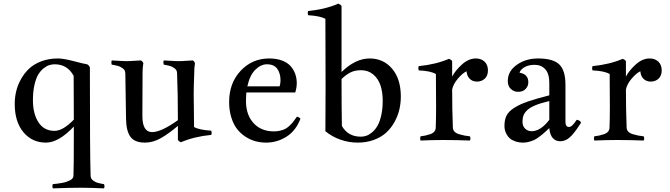

<svg xmlns="http://www.w3.org/2000/svg" viewBox="-20 -762 3646 1045"><path d="M473.1 192.9Q473.1 201.7 476.3 208.5Q479.5 215.3 486.6 220.2Q493.7 225.1 499.3 228.3Q504.9 231.4 515.9 234.1Q526.9 236.8 531 237.5Q535.2 238.3 545.9 240.2Q548.8 246.1 548.8 252Q548.8 257.8 545.9 263.2Q470.7 259.8 420.9 259.8Q357.4 259.8 267.1 263.2Q265.1 254.4 265.1 252Q265.1 250 267.1 240.2Q282.7 238.8 290.5 237.8Q298.3 236.8 314.5 234.1Q330.6 231.4 339.6 228.3Q348.6 225.1 359.4 220.2Q370.1 215.3 375 208.5Q379.9 201.7 379.9 192.9Q381.8 145 381.8 -22.9V-73.2Q299.3 14.2 230 14.2Q154.8 14.2 107.4 -42.5Q60.1 -99.1 60.1 -196.8Q60.1 -230.5 67.9 -264.2Q75.7 -297.9 93.8 -330.6Q111.8 -363.3 138.2 -388.2Q164.6 -413.1 205.1 -428.5Q245.6 -443.8 294.9 -443.8Q325.7 -443.8 381.1 -429.2Q436.5 -414.6 454.1 -412.1Q464.8 -406.7 469.2 -395Q469.2 84 473.1 192.9ZM276.9 -49.8Q322.8 -49.8 381.8 -110.8Q380.9 -207 380.9 -349.1Q346.7 -412.1 277.8 -412.1Q263.2 -412.1 248.5 -407.7Q233.9 -403.3 217.3 -390.1Q200.7 -377 188.2 -356.4Q175.8 -335.9 167.5 -299.6Q159.2 -263.2 159.2 -215.8Q159.2 -143.6 189.2 -96.7Q219.2 -49.8 276.9 -49.8Z M587.9 -433.1Q605.5 -432.1 623 -431.2Q640.6 -430.2 650.9 -429.7Q661.1 -429.2 669.9 -429.2Q677.2 -429.2 687 -429.7Q696.8 -430.2 713.6 -431.2Q730.5 -432.1 746.1 -433.1Q754.9 -430.2 760.3 -418Q759.8 -414.1 758.5 -406.5Q757.3 -398.9 756.6 -388.4Q755.9 -377.9 755.9 -362.8L754.9 -130.9Q754.9 -43 808.1 -43Q857.4 -43 948.2 -107.9Q948.2 -253.4 943.8 -362.8Q943.8 -371.6 940.4 -378.4Q937 -385.3 929.9 -390.1Q922.9 -395 917.2 -398.2Q911.6 -401.4 900.9 -404.1Q890.1 -406.7 885.7 -407.5Q881.3 -408.2 871.1 -410.2Q869.1 -418 869.1 -421.9Q869.1 -425.3 871.1 -433.1Q888.2 -432.1 906 -431.2Q923.8 -430.2 934.1 -429.7Q944.3 -429.2 953.1 -429.2Q960.4 -429.2 970.2 -429.7Q980 -430.2 996.8 -431.2Q1013.7 -432.1 1029.3 -433.1Q1031.7 -431.6 1033.4 -430.4Q1035.2 -429.2 1036.4 -427.5Q1037.6 -425.8 1038.1 -425Q1038.6 -424.3 1039.6 -421.6Q1040.5 -418.9 1041 -418Q1037.1 -391.6 1037.1 -362.8Q1034.2 -291 1034.2 -246.1Q1034.2 -222.7 1035.2 -167.5Q1036.1 -112.3 1036.1 -70.8Q1064 -54.7 1129.9 -50.8Q1132.3 -38.6 1132.3 -38.1Q1132.3 -35.2 1129.9 -27.8Q1037.6 -19 964.8 12.2Q952.1 6.8 948.2 -1V-77.1Q899.4 -35.2 856.2 -10.5Q813 14.2 769 14.2Q713.4 14.2 690.2 -17.1Q667 -48.3 666 -115.2L662.1 -362.8Q661.1 -374 658 -379.6Q654.8 -385.3 647.7 -390.1Q640.6 -395 634.8 -398.2Q628.9 -401.4 618.2 -404.1Q607.4 -406.7 603 -407.5Q598.6 -408.2 587.9 -410.2Q585.9 -418 585.9 -421.9Q585.9 -425.3 587.9 -433.1Z M1586.9 -258.8H1320.8Q1318.8 -229.5 1318.8 -207Q1320.3 -134.3 1361.3 -90.6Q1402.3 -46.9 1471.2 -46.9Q1489.7 -46.9 1505.9 -51Q1522 -55.2 1532.5 -60.5Q1543 -65.9 1554.2 -76.2Q1565.4 -86.4 1570.6 -92.5Q1575.7 -98.6 1584.5 -111.1Q1593.3 -123.5 1596.2 -127Q1607.9 -124.5 1615.2 -116.2Q1590.8 -50.8 1539.6 -18.3Q1488.3 14.2 1428.2 14.2Q1398.4 14.2 1370.4 6.6Q1342.3 -1 1315.9 -18.1Q1289.6 -35.2 1270 -60.3Q1250.5 -85.4 1238.8 -123.3Q1227.1 -161.1 1227.1 -207Q1227.1 -310.1 1290 -377Q1353 -443.8 1444.8 -443.8Q1485.4 -443.8 1515.4 -432.4Q1545.4 -420.9 1562.3 -401.4Q1579.1 -381.8 1587.2 -358.6Q1595.2 -335.4 1595.2 -309.1Q1595.2 -284.7 1586.9 -258.8ZM1433.1 -412.1Q1399.4 -412.1 1369.4 -382.3Q1339.4 -352.5 1326.2 -292H1502Q1506.8 -310.5 1506.8 -324.2Q1506.8 -362.3 1489.3 -387.2Q1471.7 -412.1 1433.1 -412.1Z M1656.7 -702.1Q1750 -710.9 1821.8 -742.2Q1835.4 -736.3 1838.9 -729V-370.1Q1914.6 -443.8 1991.7 -443.8Q2066.9 -443.8 2114.3 -387.9Q2161.6 -332 2161.6 -236.8Q2161.6 -201.2 2153.8 -166.7Q2146 -132.3 2127.9 -99.4Q2109.9 -66.4 2083.5 -41.5Q2057.1 -16.6 2016.6 -1.2Q1976.1 14.2 1926.8 14.2Q1878.4 14.2 1832.5 -2Q1786.6 -18.1 1751 -47.9Q1752 -96.2 1752 -283.2Q1752 -360.8 1751.5 -494.6Q1751 -628.4 1751 -659.2Q1723.6 -675.3 1656.7 -679.2Q1654.8 -687 1654.8 -690.9Q1654.8 -694.3 1656.7 -702.1ZM1944.8 -379.9Q1912.1 -379.9 1887.9 -367.9Q1863.8 -356 1838.9 -332Q1838.9 -173.8 1840.8 -76.2Q1874.5 -18.1 1943.8 -18.1Q1958.5 -18.1 1973.4 -22.9Q1988.3 -27.8 2004.9 -41.5Q2021.5 -55.2 2033.9 -76.2Q2046.4 -97.2 2054.7 -132.8Q2063 -168.5 2063 -213.9Q2063 -260.7 2050.8 -297.4Q2038.6 -334 2011.2 -356.9Q1983.9 -379.9 1944.8 -379.9Z M2258.8 -401.9Q2353.5 -411.6 2423.8 -441.9Q2436 -437 2440.9 -429.2V-345.2Q2459 -379.4 2494.9 -411.6Q2530.8 -443.8 2569.8 -443.8Q2599.1 -443.8 2617.4 -426.5Q2635.7 -409.2 2635.7 -378.9Q2635.7 -350.1 2618.7 -334Q2601.6 -317.9 2575.7 -317.9Q2551.8 -317.9 2536.4 -333.3Q2521 -348.6 2519.5 -374Q2499 -365.2 2472.9 -335Q2446.8 -304.7 2440.9 -274.9Q2440.9 -166 2444.8 -66.9Q2445.3 -54.2 2454.1 -45.2Q2462.9 -36.1 2480 -31.2Q2497.1 -26.4 2508.3 -24.2Q2519.5 -22 2537.6 -20Q2540.5 -14.2 2540.5 -7.8Q2540.5 -2.9 2537.6 2.9Q2464.4 0 2392.6 0Q2333 0 2268.6 2.9Q2266.6 -4.9 2266.6 -7.8Q2266.6 -10.3 2268.6 -20Q2284.7 -22 2294.9 -24.2Q2305.2 -26.4 2320.3 -31.2Q2335.4 -36.1 2343.3 -45.2Q2351.1 -54.2 2351.6 -66.9Q2353.5 -115.2 2353.5 -184.1Q2353.5 -207 2353 -262.2Q2352.5 -317.4 2352.5 -358.9Q2324.7 -376 2258.8 -378.9Q2256.8 -386.7 2256.8 -391.1Q2256.8 -394 2258.8 -401.9Z M2743.7 -320.8Q2743.7 -374.5 2792.7 -409.2Q2841.8 -443.8 2908.7 -443.8Q2990.7 -443.8 3024.2 -411.1Q3057.6 -378.4 3057.6 -300.8V-98.1Q3057.6 -70.8 3077.6 -70.8Q3093.8 -70.8 3118.7 -109.9Q3136.2 -108.4 3142.6 -94.2Q3139.2 -89.4 3130.9 -76.7Q3122.6 -64 3118.7 -58.6Q3114.7 -53.2 3106.4 -42.2Q3098.1 -31.2 3093 -25.9Q3087.9 -20.5 3079.3 -13.2Q3070.8 -5.9 3063.7 -2.2Q3056.6 1.5 3047.4 4.2Q3038.1 6.8 3028.8 6.8Q3004.4 6.8 2988.5 -10.7Q2972.7 -28.3 2969.7 -64.9Q2969.2 -64.5 2954.6 -50.8Q2939.9 -37.1 2934.3 -32.5Q2928.7 -27.8 2913.3 -16.4Q2897.9 -4.9 2887.2 0Q2876.5 4.9 2860.4 9.5Q2844.2 14.2 2828.6 14.2Q2803.7 14.2 2784.4 7.3Q2765.1 0.5 2754.4 -9.3Q2743.7 -19 2736.8 -32Q2730 -44.9 2727.8 -55.7Q2725.6 -66.4 2725.6 -77.1Q2725.6 -109.9 2736.6 -132.3Q2747.6 -154.8 2777.6 -174.3Q2807.6 -193.8 2851.6 -209Q2895.5 -224.1 2969.7 -243.2V-311Q2969.7 -360.4 2948 -384.8Q2926.3 -409.2 2889.6 -409.2Q2856.9 -409.2 2834.7 -396.2Q2812.5 -383.3 2807.6 -366.2Q2855.5 -358.9 2855.5 -314Q2855.5 -293.5 2840.8 -277.8Q2826.2 -262.2 2799.8 -262.2Q2777.8 -262.2 2760.7 -277.6Q2743.7 -293 2743.7 -320.8ZM2969.7 -109.9V-211.9Q2924.8 -201.7 2895.5 -189.7Q2866.2 -177.7 2850.8 -163.6Q2835.4 -149.4 2829.6 -134.5Q2823.7 -119.6 2823.7 -100.1Q2823.7 -75.7 2838.1 -61.8Q2852.5 -47.9 2873.5 -47.9Q2922.4 -47.9 2969.7 -109.9Z M3204.6 -401.9Q3299.3 -411.6 3369.6 -441.9Q3381.8 -437 3386.7 -429.2V-345.2Q3404.8 -379.4 3440.7 -411.6Q3476.6 -443.8 3515.6 -443.8Q3544.9 -443.8 3563.2 -426.5Q3581.5 -409.2 3581.5 -378.9Q3581.5 -350.1 3564.5 -334Q3547.4 -317.9 3521.5 -317.9Q3497.6 -317.9 3482.2 -333.3Q3466.8 -348.6 3465.3 -374Q3444.8 -365.2 3418.7 -335Q3392.6 -304.7 3386.7 -274.9Q3386.7 -166 3390.6 -66.9Q3391.1 -54.2 3399.9 -45.2Q3408.7 -36.1 3425.8 -31.2Q3442.9 -26.4 3454.1 -24.2Q3465.3 -22 3483.4 -20Q3486.3 -14.2 3486.3 -7.8Q3486.3 -2.9 3483.4 2.9Q3410.2 0 3338.4 0Q3278.8 0 3214.4 2.9Q3212.4 -4.9 3212.4 -7.8Q3212.4 -10.3 3214.4 -20Q3230.5 -22 3240.7 -24.2Q3251 -26.4 3266.1 -31.2Q3281.2 -36.1 3289.1 -45.2Q3296.9 -54.2 3297.4 -66.9Q3299.3 -115.2 3299.3 -184.1Q3299.3 -207 3298.8 -262.2Q3298.3 -317.4 3298.3 -358.9Q3270.5 -376 3204.6 -378.9Q3202.6 -386.7 3202.6 -391.1Q3202.6 -394 3204.6 -401.9Z"/></svg>

Font: Jacques Francois
Style: Regular
Weight: 400
Designer: Manvel Shmavonyan, Alexei Vanyashin
Foundry: Cyreal (www.cyreal.org)
Version: Version 1.003